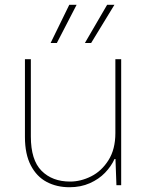

<svg xmlns="http://www.w3.org/2000/svg" viewBox="-20 -765 608 793"><path d="M457 -105.5 456.5 -183.6V-520.5H480.5V0H460.9ZM269.5 -15.1Q313.5 -15.1 356.4 -36.6Q399.4 -58.1 428 -103.3Q456.5 -148.4 456.5 -215.3L458 -108.4H453.1Q439 -77.6 413.6 -51.3Q388.2 -24.9 350.8 -8.3Q313.5 8.3 267.1 8.3Q213.9 8.3 172.6 -13.7Q131.3 -35.6 107.2 -82Q83 -128.4 83 -199.2V-520.5H107.4V-201.2Q107.4 -104 151.6 -59.6Q195.8 -15.1 269.5 -15.1ZM189 -587.4 266.1 -745.1H296.4L214.8 -587.4ZM330.6 -587.4 422.4 -745.1H452.6L356.4 -587.4Z"/></svg>

Font: Wand UI Pro
Style: Regular
Weight: 400
Designer: Andreas Faust
Version: Version 1.003;FEAKit 1.0